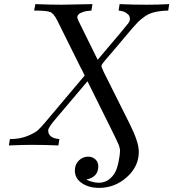

<svg xmlns="http://www.w3.org/2000/svg" viewBox="-20 -703 838 928"><path d="M22.9 0 27.8 -30.8Q75.7 -30.8 111.8 -45.4Q147.9 -60.1 162.4 -73Q176.8 -85.9 200.2 -113.8L389.2 -337.9Q380.4 -357.9 369.1 -377.9L256.8 -604Q239.7 -638.2 222.4 -645Q205.1 -651.9 146 -651.9H145L150.9 -683.1Q226.1 -680.2 276.9 -680.2L426.8 -683.1L421.9 -651.9Q398.9 -650.9 382.6 -645.5Q366.2 -640.1 360.6 -634.5Q355 -628.9 354 -623Q352.1 -617.2 358.9 -603L452.1 -414.1Q597.2 -585 601.1 -591.8Q607.9 -601.6 607.9 -610.8Q607.9 -616.7 605.5 -624.3Q603 -631.8 589.6 -640.9Q576.2 -649.9 553.2 -651.9L558.1 -683.1Q622.1 -680.2 689 -680.2Q744.1 -680.2 797.9 -683.1L793 -651.9Q755.9 -650.9 728 -644.5Q700.2 -638.2 678.7 -622.6Q657.2 -606.9 647.7 -597.4Q638.2 -587.9 619.1 -565.9Q575.2 -514.2 522.9 -452.1Q482.9 -406.2 476.6 -397.2Q470.2 -388.2 470.2 -382.8Q470.2 -379.9 481.9 -354L607.9 -102.1Q650.9 -16.1 650.9 30.8Q650.9 101.6 593 153.3Q535.2 205.1 459 205.1Q409.2 205.1 375.5 182.1Q341.8 159.2 341.8 121.1Q341.8 92.3 360.8 73.2Q379.9 54.2 405.8 54.2Q426.8 54.2 440.9 67.1Q455.1 80.1 455.1 101.1Q455.1 152.8 397 165Q429.2 180.2 457 180.2H458Q502.9 180.2 532.2 137.2Q545.4 117.2 552.7 80.6Q560.1 43.9 560.1 28.1Q560.1 12.2 552.5 -5.9Q544.9 -23.9 514.2 -85.9L402.8 -310.1L238.8 -116.2Q212.9 -84 212.9 -73.2Q212.9 -35.2 267.1 -30.8L262.2 0Q198.2 -2.9 132.8 -2.9Q88.9 -2.9 22.9 0Z"/></svg>

Font: CMU Serif Extra
Style: RomanSlanted
Weight: 500
Italic angle: -9.46001°
Version: Version 0.7.0